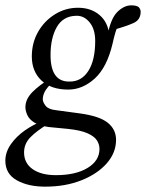

<svg xmlns="http://www.w3.org/2000/svg" viewBox="-43 -477 546 718"><path d="M52 -76Q52 -106 78 -132.5Q104 -159 149 -186L160 -177Q131 -148 124 -133.5Q117 -119 117 -106Q117 -95 127.5 -81.5Q138 -68 166 -65L255 -53Q329 -43 360 -18Q391 7 391 46Q391 94 356.5 133.5Q322 173 262 197Q202 221 126 221Q62 221 19.5 197Q-23 173 -23 124Q-23 92 -2.5 62.5Q18 33 51 10Q84 -13 121 -26L139 -15Q93 13 70 37Q47 61 47 93Q47 133 79 155.5Q111 178 166 178Q240 178 284.5 151Q329 124 329 80Q329 63 319.5 48Q310 33 284.5 21.5Q259 10 211 5L139 -2Q104 -7 85 -19Q66 -31 59 -47Q52 -63 52 -76ZM218 -172Q262 -172 287.5 -212Q313 -252 313 -324Q313 -368 292 -393.5Q271 -419 242 -418Q193 -417 169.5 -376Q146 -335 146 -271Q146 -170 218 -172ZM76 -266Q76 -317 99.5 -358Q123 -399 162.5 -423.5Q202 -448 249 -448Q297 -448 329 -421Q361 -394 366 -345L359 -344Q371 -408 396 -432.5Q421 -457 448 -457Q466 -457 475 -451Q483 -443 483 -433Q483 -403 456.5 -391Q430 -379 380 -365L402 -390Q394 -374 388.5 -355.5Q383 -337 378 -314Q357 -225 311.5 -183.5Q266 -142 212 -142Q148 -142 112 -176Q76 -210 76 -266Z"/></svg>

Font: Lisu Bosa ExtraLight
Style: Italic
Weight: 200
Italic angle: -19°
Designer: David Morse, Annie Olsen, Victor Gaultney, Frank Grießhammer (Latin)
Foundry: SIL International
Version: Version 2.000